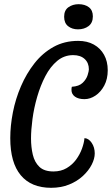

<svg xmlns="http://www.w3.org/2000/svg" viewBox="-20 -875 534 916"><path d="M224 21Q129 21 79 -39Q29 -99 29 -216Q29 -275 41.5 -339Q54 -403 80 -463.5Q106 -524 144.5 -573Q183 -622 235 -651Q287 -680 353 -680Q396 -680 427.5 -662.5Q459 -645 476.5 -613.5Q494 -582 494 -540Q494 -498 477.5 -467Q461 -436 435.5 -419Q410 -402 383 -402Q354 -402 337.5 -414Q321 -426 321 -446Q321 -458 323 -461Q322 -461 322 -461Q322 -461 322 -461Q357 -463 374.5 -480Q392 -497 398 -516.5Q404 -536 404 -544Q404 -575 384 -593.5Q364 -612 329 -612Q286 -612 253 -584.5Q220 -557 196.5 -512Q173 -467 157.5 -413.5Q142 -360 135 -307.5Q128 -255 128 -214Q128 -173 136.5 -137Q145 -101 168 -79Q191 -57 235 -57Q271 -57 298 -73Q325 -89 343 -113.5Q361 -138 371 -165.5Q381 -193 383 -216Q403 -215 417.5 -193.5Q432 -172 432 -143Q432 -118 417.5 -89.5Q403 -61 375.5 -35.5Q348 -10 309.5 5.5Q271 21 224 21ZM352 -735Q324 -735 305 -750Q286 -765 286 -795Q286 -826 306.5 -840.5Q327 -855 355 -855Q385 -855 404 -840.5Q423 -826 423 -797Q423 -766 402.5 -750.5Q382 -735 352 -735Z"/></svg>

Font: Sansita Swashed Light
Style: Regular
Weight: 300
Designer: Pablo Cosgaya
Foundry: Omnibus-Type
Version: Version 1.003